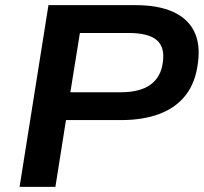

<svg xmlns="http://www.w3.org/2000/svg" viewBox="-20 -725 792 745"><path d="M56 0 168 -705H507Q594 -705 651.5 -679Q709 -653 733.5 -603Q758 -553 748 -481Q739 -406 701.5 -357Q664 -308 600 -283.5Q536 -259 449 -259H236L195 0ZM253 -367H448Q523 -367 564 -396.5Q605 -426 612 -485Q620 -543 587.5 -570Q555 -597 479 -597H290Z"/></svg>

Font: Nunito Sans 10pt SemiExpanded
Style: Bold Italic
Weight: 700
Width: 6
Italic angle: -9°
Designer: Vernon Adams
Foundry: Vernon Adams
Version: Version 3.101;gftools[0.9.27]